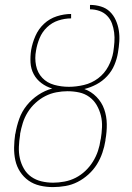

<svg xmlns="http://www.w3.org/2000/svg" viewBox="-20 -755 540 783"><path d="M196 8Q169 8 143 2Q117 -4 96.5 -18.5Q76 -33 62 -54.5Q48 -76 42.5 -101.5Q37 -127 37.5 -154Q38 -181 42 -208L43 -211Q48 -241 58.5 -270.5Q69 -300 89 -325Q109 -350 136 -368Q163 -386 193 -394Q169 -401 149 -416Q129 -431 117.5 -452.5Q106 -474 104.5 -499.5Q103 -525 107 -551Q112 -580 124.5 -608.5Q137 -637 159.5 -658Q182 -679 211.5 -688.5Q241 -698 270 -698V-680Q244 -680 218 -671.5Q192 -663 172 -644Q152 -625 141.5 -599.5Q131 -574 127 -549Q121 -518 127 -488Q133 -458 152.5 -437.5Q172 -417 201 -409Q230 -401 261 -401Q291 -401 322.5 -408.5Q354 -416 380 -435.5Q406 -455 421.5 -484Q437 -513 442 -543Q445 -563 446.5 -583Q448 -603 445.5 -622.5Q443 -642 436.5 -659.5Q430 -677 417 -690.5Q404 -704 385.5 -710.5Q367 -717 347 -717V-735Q370 -735 391.5 -728.5Q413 -722 428 -707.5Q443 -693 452 -673Q461 -653 464.5 -631Q468 -609 466.5 -586Q465 -563 461 -540Q457 -515 446.5 -490Q436 -465 417 -444.5Q398 -424 373.5 -411Q349 -398 324 -392Q352 -382 373.5 -360Q395 -338 405 -309.5Q415 -281 415.5 -249Q416 -217 410 -185V-182Q406 -157 397.5 -132Q389 -107 375 -84.5Q361 -62 340.5 -43.5Q320 -25 296.5 -13Q273 -1 247 3.5Q221 8 196 8ZM197 -10Q219 -10 243 -14.5Q267 -19 288.5 -30Q310 -41 328 -58Q346 -75 359 -96Q372 -117 379.5 -139.5Q387 -162 390 -185L391 -188Q395 -212 396 -236.5Q397 -261 391.5 -283.5Q386 -306 374.5 -326Q363 -346 344.5 -359.5Q326 -373 303 -378Q280 -383 255 -383Q233 -383 209.5 -378.5Q186 -374 164.5 -363Q143 -352 124.5 -335Q106 -318 93 -297Q80 -276 73 -253.5Q66 -231 62 -209V-205Q58 -181 57 -156.5Q56 -132 61 -109.5Q66 -87 77.5 -67Q89 -47 107.5 -34Q126 -21 149 -15.5Q172 -10 197 -10Z"/></svg>

Font: Iosevka SS18 Thin
Style: Italic
Weight: 100
Italic angle: -9°
Monospace: yes
Designer: Belleve Invis
Foundry: Belleve Invis
Version: Version 25.1.1; ttfautohint (v1.8.4)